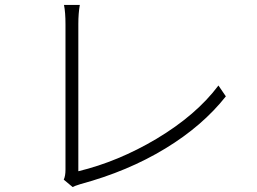

<svg xmlns="http://www.w3.org/2000/svg" viewBox="-20 -754 1040 777"><path d="M238 -27Q245 -42 245 -67V-656Q245 -704 239 -734H303Q297 -700 297 -657V-61Q458 -100 613 -192Q775 -289 864 -408L894 -364Q799 -244 649 -153Q498 -61 306 -9Q304 -8 300 -7Q283 -2 274 3Z"/></svg>

Font: Source Han Sans Light
Style: Regular
Weight: 300
Designer: Ryoko NISHIZUKA Ë•øÂ°öÊ∂ºÂ≠ê (kana & ideographs); Paul D. Hunt (Latin, Greek & Cyrillic); Wenlong ZHANG Âº†ÊñáÈæô (bopom
Foundry: Adobe Systems Incorporated
Version: Version 1.004;PS 1.004;hotconv 1.0.82;makeotf.lib2.5.63406; 